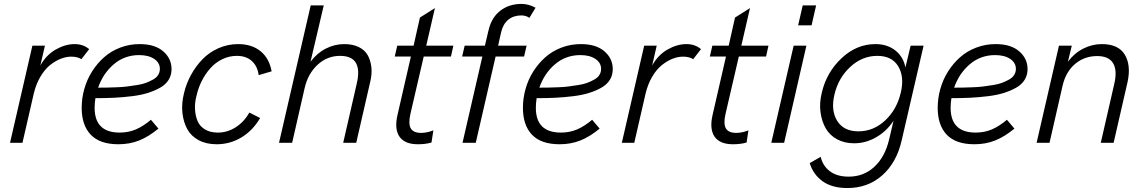

<svg xmlns="http://www.w3.org/2000/svg" viewBox="-20 -717 5741 964"><path d="M30.3 0 142.6 -487.8H205.6L182.6 -388.2Q211.9 -440.9 259.8 -468.3Q307.6 -495.6 354.5 -495.6Q398.4 -495.6 427.7 -470.2L388.7 -419.9Q368.7 -432.6 337.9 -432.6Q312 -432.6 284.7 -421.9Q257.3 -411.1 230.7 -389.6Q204.1 -368.2 182.4 -331.1Q160.6 -293.9 149.4 -246.6L92.8 0Z M841.3 -370.1Q841.3 -339.8 826.7 -316.2Q812 -292.5 784.4 -276.9Q756.8 -261.2 722.7 -250.5Q688.5 -239.7 643.3 -234.1Q598.1 -228.5 554.4 -226.3Q510.7 -224.1 459 -224.1Q455.1 -198.2 455.1 -175.8Q455.1 -51.3 581.1 -51.3Q624.5 -51.3 661.9 -67.1Q699.2 -83 737.8 -115.7L775.4 -71.3Q726.6 -30.8 678.7 -11.7Q630.9 7.3 574.7 7.3Q481.4 7.3 435.8 -40.5Q390.1 -88.4 390.1 -175.8Q390.1 -223.6 403.3 -270.5Q416.5 -317.4 441.9 -357.7Q467.3 -397.9 502 -429Q536.6 -460 583 -477.8Q629.4 -495.6 681.2 -495.6Q757.8 -495.6 799.6 -459.2Q841.3 -422.9 841.3 -370.1ZM678.7 -440.4Q605.5 -440.4 551.5 -394.5Q497.6 -348.6 472.7 -276.9Q499.5 -276.9 516.8 -277.3Q534.2 -277.8 565.2 -278.8Q596.2 -279.8 617.7 -282.7Q639.2 -285.6 666.7 -289.8Q694.3 -293.9 712.9 -301Q731.4 -308.1 748.5 -317.6Q765.6 -327.1 774.2 -340.8Q782.7 -354.5 782.7 -371.1Q782.7 -401.9 754.2 -421.1Q725.6 -440.4 678.7 -440.4Z M1067.9 7.3Q1016.1 7.3 978 -12.9Q939.9 -33.2 920.7 -67.9Q901.4 -102.5 896 -149.2Q890.6 -195.8 903.8 -249Q915 -296.9 938.7 -340.3Q962.4 -383.8 996.1 -418.9Q1029.8 -454.1 1076.7 -474.9Q1123.5 -495.6 1175.8 -495.6Q1244.1 -495.6 1288.1 -460Q1332 -424.3 1343.8 -358.9L1278.8 -339.8Q1272.5 -385.7 1243.9 -411.1Q1215.3 -436.5 1169.4 -436.5Q1130.9 -436.5 1096.4 -419.9Q1062 -403.3 1036.9 -375.2Q1011.7 -347.2 993.7 -311.8Q975.6 -276.4 966.8 -236.8Q957 -200.7 959.2 -167Q961.4 -133.3 972.7 -107.7Q983.9 -82 1010 -66.7Q1036.1 -51.3 1073.7 -51.3Q1122.1 -51.3 1164.3 -78.6Q1206.5 -106 1231.9 -151.9L1286.1 -124.5Q1249 -61 1191.9 -26.9Q1134.8 7.3 1067.9 7.3Z M1380.9 0 1540 -689.9H1605.5L1539.1 -407.2Q1571.8 -450.7 1616 -473.1Q1660.2 -495.6 1708.5 -495.6Q1751 -495.6 1781 -481Q1811 -466.3 1825.7 -440.7Q1840.3 -415 1844.5 -380.6Q1848.6 -346.2 1838.9 -306.6L1768.6 0H1703.1L1771 -296.4Q1804.2 -436.5 1687.5 -436.5Q1622.6 -436.5 1574.5 -391.8Q1526.4 -347.2 1509.8 -275.9L1446.8 0Z M2078.1 7.3Q2012.2 7.3 1985.8 -30.8Q1959.5 -68.8 1975.6 -139.2L2043 -433.1H1961.9L1974.6 -487.8H2056.6L2088.4 -628.9L2163.6 -676.3L2120.1 -487.8H2256.3L2244.1 -433.1H2107.4L2040.5 -144.5Q2029.3 -94.2 2042.7 -72Q2056.2 -49.8 2094.2 -49.8Q2123.5 -49.8 2155.8 -62.5L2146.5 -1.5Q2117.7 7.3 2078.1 7.3Z M2302.2 0 2401.9 -433.1H2300.3L2313 -487.8H2414.6L2433.1 -565.9Q2448.2 -629.9 2492.4 -663.6Q2536.6 -697.3 2598.1 -697.3Q2634.3 -697.3 2668.9 -678.2L2638.2 -627.4Q2620.1 -639.6 2597.7 -639.6Q2558.6 -639.6 2532.2 -618.2Q2505.9 -596.7 2496.1 -555.2L2481 -487.8H2624L2611.3 -433.1H2468.3L2368.7 0Z M3056.6 -370.1Q3056.6 -339.8 3042 -316.2Q3027.3 -292.5 2999.8 -276.9Q2972.2 -261.2 2938 -250.5Q2903.8 -239.7 2858.6 -234.1Q2813.5 -228.5 2769.8 -226.3Q2726.1 -224.1 2674.3 -224.1Q2670.4 -198.2 2670.4 -175.8Q2670.4 -51.3 2796.4 -51.3Q2839.8 -51.3 2877.2 -67.1Q2914.6 -83 2953.1 -115.7L2990.7 -71.3Q2941.9 -30.8 2894 -11.7Q2846.2 7.3 2790 7.3Q2696.8 7.3 2651.1 -40.5Q2605.5 -88.4 2605.5 -175.8Q2605.5 -223.6 2618.7 -270.5Q2631.8 -317.4 2657.2 -357.7Q2682.6 -397.9 2717.3 -429Q2752 -460 2798.3 -477.8Q2844.7 -495.6 2896.5 -495.6Q2973.1 -495.6 3014.9 -459.2Q3056.6 -422.9 3056.6 -370.1ZM2894 -440.4Q2820.8 -440.4 2766.8 -394.5Q2712.9 -348.6 2688 -276.9Q2714.8 -276.9 2732.2 -277.3Q2749.5 -277.8 2780.5 -278.8Q2811.5 -279.8 2833 -282.7Q2854.5 -285.6 2882.1 -289.8Q2909.7 -293.9 2928.2 -301Q2946.8 -308.1 2963.9 -317.6Q2981 -327.1 2989.5 -340.8Q2998 -354.5 2998 -371.1Q2998 -401.9 2969.5 -421.1Q2940.9 -440.4 2894 -440.4Z M3102.1 0 3214.4 -487.8H3277.3L3254.4 -388.2Q3283.7 -440.9 3331.5 -468.3Q3379.4 -495.6 3426.3 -495.6Q3470.2 -495.6 3499.5 -470.2L3460.4 -419.9Q3440.4 -432.6 3409.7 -432.6Q3383.8 -432.6 3356.4 -421.9Q3329.1 -411.1 3302.5 -389.6Q3275.9 -368.2 3254.2 -331.1Q3232.4 -293.9 3221.2 -246.6L3164.6 0Z M3660.2 7.3Q3594.2 7.3 3567.9 -30.8Q3541.5 -68.8 3557.6 -139.2L3625 -433.1H3543.9L3556.6 -487.8H3638.7L3670.4 -628.9L3745.6 -676.3L3702.1 -487.8H3838.4L3826.2 -433.1H3689.5L3622.6 -144.5Q3611.3 -94.2 3624.8 -72Q3638.2 -49.8 3676.3 -49.8Q3705.6 -49.8 3737.8 -62.5L3728.5 -1.5Q3699.7 7.3 3660.2 7.3Z M3987.3 -589.8 4010.3 -689.9H4077.6L4054.7 -589.8ZM3852.5 0 3964.8 -487.8H4028.8L3917 0Z M4234.4 227.1Q4157.7 227.1 4110.6 193.4Q4063.5 159.7 4045.4 102.1L4100.6 70.3Q4110.8 115.7 4146.7 142.8Q4182.6 169.9 4241.2 169.9Q4316.9 169.9 4370.4 120.1Q4423.8 70.3 4444.3 -17.6L4466.3 -110.8Q4431.2 -57.6 4378.7 -27.6Q4326.2 2.4 4268.6 2.4Q4219.7 2.4 4182.6 -17.8Q4145.5 -38.1 4125.7 -72.8Q4106 -107.4 4099.6 -153.8Q4093.3 -200.2 4106.4 -252.9Q4130.4 -354.5 4205.6 -425Q4280.8 -495.6 4375.5 -495.6Q4434.6 -495.6 4475.1 -463.9Q4515.6 -432.1 4525.9 -378.4L4552.2 -487.8H4617.2L4507.3 -12.7Q4481.9 99.1 4409.9 163.1Q4337.9 227.1 4234.4 227.1ZM4290 -57.6Q4366.2 -57.6 4424.8 -112.8Q4483.4 -168 4502.9 -252.9Q4521.5 -332 4489.7 -384.3Q4458 -436.5 4384.8 -436.5Q4308.6 -436.5 4248.5 -380.6Q4188.5 -324.7 4169.4 -241.2Q4150.9 -162.1 4183.6 -109.9Q4216.3 -57.6 4290 -57.6Z M5139.2 -370.1Q5139.2 -339.8 5124.5 -316.2Q5109.9 -292.5 5082.3 -276.9Q5054.7 -261.2 5020.5 -250.5Q4986.3 -239.7 4941.2 -234.1Q4896 -228.5 4852.3 -226.3Q4808.6 -224.1 4756.8 -224.1Q4752.9 -198.2 4752.9 -175.8Q4752.9 -51.3 4878.9 -51.3Q4922.4 -51.3 4959.7 -67.1Q4997.1 -83 5035.6 -115.7L5073.2 -71.3Q5024.4 -30.8 4976.6 -11.7Q4928.7 7.3 4872.6 7.3Q4779.3 7.3 4733.6 -40.5Q4688 -88.4 4688 -175.8Q4688 -223.6 4701.2 -270.5Q4714.4 -317.4 4739.7 -357.7Q4765.1 -397.9 4799.8 -429Q4834.5 -460 4880.9 -477.8Q4927.2 -495.6 4979 -495.6Q5055.7 -495.6 5097.4 -459.2Q5139.2 -422.9 5139.2 -370.1ZM4976.6 -440.4Q4903.3 -440.4 4849.4 -394.5Q4795.4 -348.6 4770.5 -276.9Q4797.4 -276.9 4814.7 -277.3Q4832 -277.8 4863 -278.8Q4894 -279.8 4915.5 -282.7Q4937 -285.6 4964.6 -289.8Q4992.2 -293.9 5010.7 -301Q5029.3 -308.1 5046.4 -317.6Q5063.5 -327.1 5072 -340.8Q5080.6 -354.5 5080.6 -371.1Q5080.6 -401.9 5052 -421.1Q5023.4 -440.4 4976.6 -440.4Z M5184.6 0 5296.9 -487.8H5361.3L5341.8 -407.2Q5374.5 -450.7 5419.2 -473.1Q5463.9 -495.6 5512.2 -495.6Q5595.2 -495.6 5627.2 -442.9Q5659.2 -390.1 5641.6 -306.6L5571.3 0H5506.8L5574.7 -296.4Q5590.3 -363.8 5568.6 -399.7Q5546.9 -435.5 5488.8 -435.5Q5424.8 -435.5 5377.9 -396Q5331.1 -356.4 5314.9 -286.1L5249.5 0Z"/></svg>

Font: HK Grotesk Legacy
Style: Italic
Weight: 400
Italic angle: -13°
Designer: Alfredo Marco Pradil
Foundry: Hanken Design Co.
Version: Version 2.022;PS 002.022;hotconv 1.0.88;makeotf.lib2.5.64775